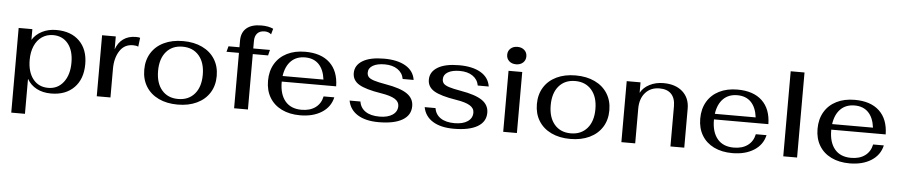

<svg xmlns="http://www.w3.org/2000/svg" viewBox="-46 -1016 7193 1536"><g transform="rotate(5 3550.0 -248.5)"><path d="M69 -490H179V-404Q207 -449 257.5 -474.5Q308 -500 371 -500Q490 -500 557.5 -432.5Q625 -365 625 -248Q625 -128 557 -59Q489 10 372 10Q306 10 256.5 -16Q207 -42 179 -91V190H69ZM514 -250Q514 -347 469.5 -402Q425 -457 349 -457Q299 -457 260 -430.5Q221 -404 200 -355.5Q179 -307 179 -244Q179 -147 223.5 -90Q268 -33 346 -33Q422 -33 468 -92.5Q514 -152 514 -250Z M739 -490H849V-386Q868 -441 909 -470.5Q950 -500 1010 -500Q1035 -500 1044 -496L1035 -424Q1020 -432 993 -432Q923 -432 886 -374Q849 -316 849 -231V0H739Z M1099 -245Q1099 -322 1134.5 -379.5Q1170 -437 1235.5 -468.5Q1301 -500 1389 -500Q1477 -500 1543 -468.5Q1609 -437 1645 -379.5Q1681 -322 1681 -245Q1681 -168 1645 -110.5Q1609 -53 1543 -21.5Q1477 10 1389 10Q1301 10 1235.5 -21.5Q1170 -53 1134.5 -110.5Q1099 -168 1099 -245ZM1569 -245Q1569 -343 1520.5 -399Q1472 -455 1389 -455Q1306 -455 1258 -399Q1210 -343 1210 -245Q1210 -147 1258 -91Q1306 -35 1389 -35Q1472 -35 1520.5 -91Q1569 -147 1569 -245Z M1842 -445H1742L1754 -490H1842V-543Q1842 -609 1883 -644Q1924 -679 2002 -679Q2059 -679 2098 -661L2085 -615Q2064 -634 2032 -634Q1994 -634 1973.5 -612Q1953 -590 1953 -549V-490H2087L2076 -445H1953V0H1842Z M2547 -157H2633Q2615 -78 2545 -34Q2475 10 2372 10Q2287 10 2224 -21Q2161 -52 2127 -109Q2093 -166 2093 -243Q2093 -321 2127 -379Q2161 -437 2223.5 -468.5Q2286 -500 2370 -500Q2498 -500 2568 -434Q2638 -368 2640 -246H2203V-241Q2203 -144 2248.5 -89.5Q2294 -35 2380 -35Q2448 -35 2491.5 -67Q2535 -99 2547 -157ZM2206 -291H2534Q2524 -371 2483 -413Q2442 -455 2373 -455Q2303 -455 2260 -412Q2217 -369 2206 -291Z M2757 -142H2844Q2852 -91 2893.5 -63Q2935 -35 3006 -35Q3072 -35 3110.5 -61Q3149 -87 3149 -132Q3149 -167 3114 -188.5Q3079 -210 3003 -222Q2877 -242 2824 -274Q2771 -306 2771 -364Q2771 -427 2831 -463.5Q2891 -500 3003 -500Q3111 -500 3176.5 -461.5Q3242 -423 3253 -351H3165Q3156 -400 3115.5 -427.5Q3075 -455 3012 -455Q2952 -455 2917 -434.5Q2882 -414 2882 -378Q2882 -356 2894 -342.5Q2906 -329 2938 -318.5Q2970 -308 3034 -297Q3152 -277 3206 -240Q3260 -203 3260 -141Q3260 -68 3193.5 -29Q3127 10 3003 10Q2898 10 2834.5 -29.5Q2771 -69 2757 -142Z M3360 -142H3447Q3455 -91 3496.5 -63Q3538 -35 3609 -35Q3675 -35 3713.5 -61Q3752 -87 3752 -132Q3752 -167 3717 -188.5Q3682 -210 3606 -222Q3480 -242 3427 -274Q3374 -306 3374 -364Q3374 -427 3434 -463.5Q3494 -500 3606 -500Q3714 -500 3779.5 -461.5Q3845 -423 3856 -351H3768Q3759 -400 3718.5 -427.5Q3678 -455 3615 -455Q3555 -455 3520 -434.5Q3485 -414 3485 -378Q3485 -356 3497 -342.5Q3509 -329 3541 -318.5Q3573 -308 3637 -297Q3755 -277 3809 -240Q3863 -203 3863 -141Q3863 -68 3796.5 -29Q3730 10 3606 10Q3501 10 3437.5 -29.5Q3374 -69 3360 -142Z M3981 -617Q3981 -648 4002.5 -667.5Q4024 -687 4058 -687Q4092 -687 4113.5 -667.5Q4135 -648 4135 -617Q4135 -586 4113.5 -566.5Q4092 -547 4058 -547Q4024 -547 4002.5 -566.5Q3981 -586 3981 -617ZM4003 -490H4113V0H4003Z M4252 -245Q4252 -322 4287.5 -379.5Q4323 -437 4388.5 -468.5Q4454 -500 4542 -500Q4630 -500 4696 -468.5Q4762 -437 4798 -379.5Q4834 -322 4834 -245Q4834 -168 4798 -110.5Q4762 -53 4696 -21.5Q4630 10 4542 10Q4454 10 4388.5 -21.5Q4323 -53 4287.5 -110.5Q4252 -168 4252 -245ZM4722 -245Q4722 -343 4673.5 -399Q4625 -455 4542 -455Q4459 -455 4411 -399Q4363 -343 4363 -245Q4363 -147 4411 -91Q4459 -35 4542 -35Q4625 -35 4673.5 -91Q4722 -147 4722 -245Z M4952 -490H5063V-406Q5086 -449 5135.5 -474.5Q5185 -500 5247 -500Q5344 -500 5400.5 -449.5Q5457 -399 5457 -313V0H5346V-322Q5346 -387 5313.5 -421Q5281 -455 5219 -455Q5148 -455 5105.5 -407Q5063 -359 5063 -279V0H4952Z M6018 -157H6104Q6086 -78 6016 -34Q5946 10 5843 10Q5758 10 5695 -21Q5632 -52 5598 -109Q5564 -166 5564 -243Q5564 -321 5598 -379Q5632 -437 5694.5 -468.5Q5757 -500 5841 -500Q5969 -500 6039 -434Q6109 -368 6111 -246H5674V-241Q5674 -144 5719.5 -89.5Q5765 -35 5851 -35Q5919 -35 5962.5 -67Q6006 -99 6018 -157ZM5677 -291H6005Q5995 -371 5954 -413Q5913 -455 5844 -455Q5774 -455 5731 -412Q5688 -369 5677 -291Z M6252 -683H6363V0H6252Z M6960 -157H7046Q7028 -78 6958 -34Q6888 10 6785 10Q6700 10 6637 -21Q6574 -52 6540 -109Q6506 -166 6506 -243Q6506 -321 6540 -379Q6574 -437 6636.5 -468.5Q6699 -500 6783 -500Q6911 -500 6981 -434Q7051 -368 7053 -246H6616V-241Q6616 -144 6661.5 -89.5Q6707 -35 6793 -35Q6861 -35 6904.5 -67Q6948 -99 6960 -157ZM6619 -291H6947Q6937 -371 6896 -413Q6855 -455 6786 -455Q6716 -455 6673 -412Q6630 -369 6619 -291Z"/></g></svg>

Font: Fahkwang Medium
Style: Regular
Weight: 500
Version: Version 1.000; ttfautohint (v1.6)